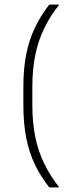

<svg xmlns="http://www.w3.org/2000/svg" viewBox="-20 -695 316 834"><path d="M120.5 -317V-239Q120.5 -163 133.2 -100.5Q146 -38 172 15.5Q198 69 237.5 119H194Q156 71 131 18.5Q106 -34 93.8 -96.8Q81.5 -159.5 81.5 -237V-319Q81.5 -397 94 -459.5Q106.5 -522 131.5 -574.5Q156.5 -627 194 -675H237.5Q198 -625.5 172 -571.8Q146 -518 133.2 -456Q120.5 -394 120.5 -317Z"/></svg>

Font: Anek Bangla ExtraLight
Style: Regular
Weight: 250
Designer: Sulekha Rajkumar (Bangla), Yesha Goshar (Latin)
Foundry: Ek Type
Version: Version 1.003